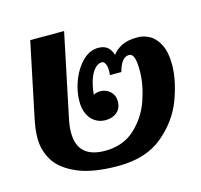

<svg xmlns="http://www.w3.org/2000/svg" viewBox="-90 -678 826 789"><g transform="rotate(-15 323.0 -283.5)"><path d="M27.8 -182.6Q27.8 -205.1 30.8 -225.8Q33.7 -246.6 39.1 -272L103.5 -580.1H247.6L173.3 -225.1Q167 -195.3 167 -168.9Q167 -61 284.2 -61Q360.8 -61 410.9 -107.2Q460.9 -153.3 483.4 -218.5Q505.9 -283.7 505.9 -341.8Q505.9 -381.3 499.5 -398.7Q493.2 -416 479.5 -416Q446.8 -416 431.2 -356.4H382.8L383.8 -373Q383.8 -392.6 378.4 -404.3Q373 -416 363.8 -416Q346.7 -416 332.3 -399.4Q317.9 -382.8 309.1 -355Q300.3 -327.1 297.9 -295.4Q304.2 -299.3 312.3 -301Q320.3 -302.7 326.2 -302.7Q351.1 -302.7 368.7 -286.4Q386.2 -270 386.2 -244.6Q386.2 -215.3 367.2 -198.7Q348.1 -182.1 317.9 -182.1Q293.5 -182.1 274.2 -194.6Q254.9 -207 244.1 -230Q233.4 -252.9 233.4 -283.2Q233.4 -328.6 251 -373.8Q268.6 -418.9 298.6 -448Q328.6 -477.1 364.7 -477.1Q389.2 -477.1 403.6 -465.3Q418 -453.6 424.3 -431.2Q440.4 -452.6 465.6 -464.8Q490.7 -477.1 532.2 -477.1Q558.1 -477.1 582.8 -463.6Q607.4 -450.2 624 -417.7Q640.6 -385.3 640.6 -332Q640.6 -268.6 611.8 -188.5Q583 -108.4 511.2 -47.6Q439.5 13.2 320.3 13.2Q210.9 13.2 145.8 -15.4Q80.6 -43.9 54.2 -87.6Q27.8 -131.3 27.8 -182.6Z"/></g></svg>

Font: Pattaya
Style: Regular
Weight: 400
Designer: Pablo Impallari / Thai characters Designed by Thanarat Vachiruckul and Suppakit Chalermlarp
Foundry: Pablo Impallari
Version: Version 2.000